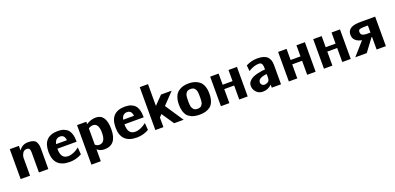

<svg xmlns="http://www.w3.org/2000/svg" viewBox="9 -1705 5939 2884"><g transform="rotate(-20 2979.0 -263.0)"><path d="M53 0V-478H198V-404Q251 -483 345 -483Q396 -483 428 -470Q460 -457 474 -430Q488 -403 492 -378Q496 -353 496 -312V-310Q495 -274 495 0H345V-323Q345 -358 334 -376Q323 -394 290 -394Q250 -394 228.5 -361Q207 -328 203 -288V0Z M585 -240Q585 -488 824 -488Q878 -488 918 -472.5Q958 -457 980 -434Q1002 -411 1015 -376Q1028 -341 1031.5 -310Q1035 -279 1035 -240H727Q727 -159 755 -119Q784 -79 843 -79Q928 -79 1022 -153L1030 -40Q941 11 837 11Q585 11 585 -240ZM733 -311H906Q899 -363 877.5 -381Q856 -399 825 -399Q751 -399 733 -311Z M1126 160V-472H1274V-434Q1346 -483 1427 -483Q1589 -483 1589 -238Q1589 11 1391 11Q1326 11 1276 -30V160ZM1276 -365V-308V-106Q1303 -79 1340 -79Q1370 -79 1391 -93.5Q1412 -108 1422 -133Q1432 -158 1435.5 -181Q1439 -204 1439 -229Q1439 -236 1438.5 -249.5Q1438 -263 1438 -270Q1428 -389 1349 -389Q1312 -389 1276 -365Z M1657 -240Q1657 -488 1896 -488Q1950 -488 1990 -472.5Q2030 -457 2052 -434Q2074 -411 2087 -376Q2100 -341 2103.5 -310Q2107 -279 2107 -240H1799Q1799 -159 1827 -119Q1856 -79 1915 -79Q2000 -79 2094 -153L2102 -40Q2013 11 1909 11Q1657 11 1657 -240ZM1805 -311H1978Q1971 -363 1949.5 -381Q1928 -399 1897 -399Q1823 -399 1805 -311Z M2206 0V-686H2338V-338Q2359 -360 2403 -405Q2447 -450 2468 -472H2639L2465 -290L2658 0H2506L2374 -195Q2369 -189 2354.5 -174.5Q2340 -160 2335 -154V0Z M2669 -239Q2669 -310 2689 -360.5Q2709 -411 2745 -438Q2781 -465 2821.5 -476.5Q2862 -488 2912 -488Q2962 -488 3003 -476.5Q3044 -465 3080 -438Q3116 -411 3136 -360.5Q3156 -310 3156 -239Q3156 -164 3136 -112Q3116 -60 3079.5 -34.5Q3043 -9 3003.5 1Q2964 11 2912 11Q2861 11 2821.5 1Q2782 -9 2745.5 -34.5Q2709 -60 2689 -112Q2669 -164 2669 -239ZM2818 -241Q2818 -218 2818.5 -204.5Q2819 -191 2821.5 -169.5Q2824 -148 2830.5 -135Q2837 -122 2846.5 -109Q2856 -96 2873 -89.5Q2890 -83 2913 -83Q2936 -83 2952.5 -89Q2969 -95 2979 -109Q2989 -123 2995 -135Q3001 -147 3003 -169.5Q3005 -192 3005.5 -204Q3006 -216 3006 -241Q3006 -266 3005.5 -279Q3005 -292 3002.5 -314Q3000 -336 2994 -348.5Q2988 -361 2978 -374Q2968 -387 2951.5 -393Q2935 -399 2912 -399Q2889 -399 2872.5 -393Q2856 -387 2846 -374Q2836 -361 2830 -348.5Q2824 -336 2821.5 -314Q2819 -292 2818.5 -279Q2818 -266 2818 -241Z M3254 0V-472H3389V-294H3547V-472H3682V0H3547V-224H3389V0Z M3779 -133Q3779 -172 3804.5 -202Q3830 -232 3864.5 -248Q3899 -264 3943.5 -274.5Q3988 -285 4015.5 -288Q4043 -291 4065 -292V-317Q4065 -334 4063.5 -345.5Q4062 -357 4057 -372.5Q4052 -388 4039 -396.5Q4026 -405 4006 -405Q3927 -405 3838 -349L3829 -443Q3918 -488 4009 -488Q4121 -488 4168 -442.5Q4215 -397 4215 -312V0H4067V-49Q4010 11 3922 11Q3859 11 3819 -33Q3779 -77 3779 -133ZM3925 -135Q3925 -112 3941 -95.5Q3957 -79 3982 -79Q3987 -79 4001 -81Q4065 -95 4065 -157V-219Q3925 -205 3925 -135Z M4340 0V-472H4475V-294H4633V-472H4768V0H4633V-224H4475V0Z M4901 0V-472H5036V-294H5194V-472H5329V0H5194V-224H5036V0Z M5402 0 5585 -207Q5522 -217 5485 -251.5Q5448 -286 5448 -341Q5448 -427 5538 -458V-457Q5547 -460 5558 -462.5Q5569 -465 5578 -466.5Q5587 -468 5601.5 -469Q5616 -470 5623.5 -470.5Q5631 -471 5649 -471.5Q5667 -472 5673.5 -472Q5680 -472 5701.5 -472Q5723 -472 5729 -472H5891V0H5743V-201H5735L5585 0ZM5590 -338Q5590 -300 5612 -286.5Q5634 -273 5676 -271H5743V-384H5699Q5633 -384 5611.5 -375Q5590 -366 5590 -338Z"/></g></svg>

Font: Coval
Style: Black
Weight: 1000
Foundry: Context Ltd
Version: Version 001.000